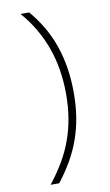

<svg xmlns="http://www.w3.org/2000/svg" viewBox="-101 -791 592 1034"><g transform="rotate(-10 194.5 -274.0)"><path d="M88.9 192.9Q131.3 139.2 162.8 85.7Q194.3 32.2 214.8 -24.4Q235.4 -81.1 245.6 -142.6Q255.9 -204.1 255.9 -273.9Q255.9 -416.5 212.6 -533.2Q169.4 -649.9 88.9 -741.2H136.2Q218.8 -645 258.3 -529.5Q297.9 -414.1 297.9 -273.9Q297.9 -203.6 288.1 -142.1Q278.3 -80.6 258.3 -23.7Q238.3 33.2 207.8 86.4Q177.2 139.6 136.2 192.9Z"/></g></svg>

Font: Clear Sans Thin
Style: Regular
Weight: 250
Foundry: Intel Corporation
Version: Version 1.00